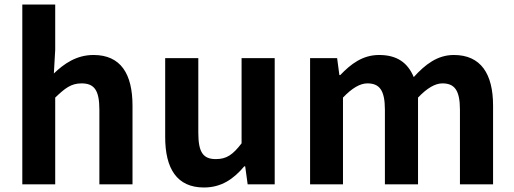

<svg xmlns="http://www.w3.org/2000/svg" viewBox="-20 -818 2281 852"><path d="M225 -798H79V0H225V-385C268 -426 295 -448 342 -448C398 -448 421 -418 421 -331V0H568V-349C568 -490 516 -574 395 -574C319 -574 264 -535 219 -492L225 -597Z M885 14C962 14 1016 -23 1064 -80H1068L1079 0H1199V-560H1052V-182C1013 -131 985 -112 938 -112C882 -112 860 -141 860 -229V-560H713V-210C713 -70 765 14 885 14Z M1476 -560H1356V0H1502V-385C1542 -427 1578 -448 1610 -448C1663 -448 1688 -419 1688 -331V0H1835V-385C1875 -427 1911 -448 1943 -448C1996 -448 2021 -419 2021 -331V0H2168V-349C2168 -490 2114 -574 1994 -574C1921 -574 1867 -532 1816 -476C1789 -540 1742 -574 1662 -574C1589 -574 1537 -534 1490 -485H1486Z"/></svg>

Font: Bithumb Trading Sans Bold
Style: Bold
Weight: 700
Designer: Ham Hyungwon
Foundry: Bithumb
Version: Version 0.500;FEAKit 1.0